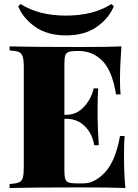

<svg xmlns="http://www.w3.org/2000/svg" viewBox="-20 -940 690 960"><path d="M607 0Q539 -3 378 -3Q144 -3 28 0V-20Q60 -22 74.5 -28Q89 -34 94 -51Q99 -68 99 -106V-602Q99 -640 93.5 -657Q88 -674 74 -680Q60 -686 28 -688V-708Q144 -705 378 -705Q525 -705 587 -708Q580 -614 580 -540Q580 -494 583 -468H560Q542 -584 493 -634.5Q444 -685 376 -685H363Q336 -685 323.5 -680.5Q311 -676 306.5 -663.5Q302 -651 302 -622V-366H312Q364 -366 401 -407Q438 -448 448 -498H471Q468 -456 468 -404V-356Q468 -305 474 -214H451Q442 -271 404.5 -308.5Q367 -346 312 -346H302V-86Q302 -57 306.5 -44.5Q311 -32 323.5 -27.5Q336 -23 363 -23H396Q454 -23 506 -79.5Q558 -136 580 -260H603Q600 -224 600 -168Q600 -66 607 0ZM549 -909Q526 -850 465 -806.5Q404 -763 310 -763Q216 -763 155 -806.5Q94 -850 71 -909L83 -920Q173 -862 310 -862Q447 -862 537 -920Z"/></svg>

Font: Playfair Display SC Black
Style: Regular
Weight: 900
Designer: Claus Eggers Sørensen
Foundry: Claus Eggers Sørensen
Version: Version 1.200; ttfautohint (v1.6)